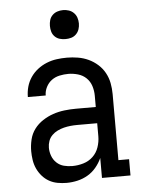

<svg xmlns="http://www.w3.org/2000/svg" viewBox="-53 -775 606 825"><g transform="rotate(-5 250.0 -362.5)"><path d="M201 8Q182 8 162.5 4.5Q143 1 126 -8.5Q109 -18 96 -33Q83 -48 75 -65.5Q67 -83 64 -102.5Q61 -122 61 -141Q61 -166 67 -191Q73 -216 88 -236Q103 -256 124.5 -270Q146 -284 169.5 -292Q193 -300 218 -303Q243 -306 268 -306H354V-355Q354 -376 347.5 -396.5Q341 -417 326 -431.5Q311 -446 290 -452Q269 -458 249 -458Q230 -458 211 -454Q192 -450 177 -439Q162 -428 153 -410.5Q144 -393 144 -374Q144 -374 144 -374Q144 -374 144 -374H67Q67 -374 67 -374Q67 -374 67 -374Q67 -397 73 -418.5Q79 -440 91.5 -458.5Q104 -477 122 -491Q140 -505 161 -513.5Q182 -522 204 -525Q226 -528 249 -528Q272 -528 296 -524Q320 -520 341.5 -510Q363 -500 381 -484Q399 -468 410.5 -447Q422 -426 426.5 -402.5Q431 -379 431 -355V-70H477V0H354V-86Q344 -64 328.5 -45.5Q313 -27 292.5 -15Q272 -3 248.5 2.5Q225 8 201 8ZM232 -62Q256 -62 279.5 -69Q303 -76 320.5 -92.5Q338 -109 346 -132.5Q354 -156 354 -180V-236H268Q253 -236 238.5 -234.5Q224 -233 210 -229.5Q196 -226 182.5 -219.5Q169 -213 158.5 -202.5Q148 -192 143 -178Q138 -164 138 -149Q138 -131 144.5 -113.5Q151 -96 164.5 -83.5Q178 -71 195.5 -66.5Q213 -62 232 -62ZM250 -608Q237 -608 225 -611.5Q213 -615 204 -624Q195 -633 191.5 -645Q188 -657 188 -670Q188 -683 191.5 -695Q195 -707 204 -716Q213 -725 225 -729Q237 -733 250 -733Q263 -733 275 -729Q287 -725 296 -716Q305 -707 309 -695Q313 -683 313 -670Q313 -657 309 -645Q305 -633 296 -624Q287 -615 275 -611.5Q263 -608 250 -608Z"/></g></svg>

Font: Iosevka Slab
Style: Regular
Weight: 400
Monospace: yes
Designer: Belleve Invis
Foundry: Belleve Invis
Version: Version 11.2.4; ttfautohint (v1.8.3)